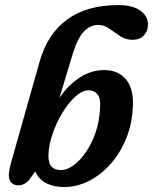

<svg xmlns="http://www.w3.org/2000/svg" viewBox="-20 -744 616 774"><path d="M273 -526 219.5 -349Q254.5 -400.5 300.8 -431Q347 -461.5 399.5 -461.5Q457 -461.5 488.2 -423.5Q519.5 -385.5 515.5 -315Q513 -246 489.2 -187Q465.5 -128 426.5 -83.8Q387.5 -39.5 339 -14.8Q290.5 10 238 10Q197 10 166.8 -5.2Q136.5 -20.5 122 -53L97 -18Q89 -9 78.2 -3Q67.5 3 54 3Q29 3 19.5 -17Q10 -37 24 -86L139.5 -495Q171 -607 250.5 -665.2Q330 -723.5 457 -723.5Q514 -723.5 545.2 -701.5Q576.5 -679.5 576.5 -645.5Q576.5 -619 560 -601.2Q543.5 -583.5 514 -583.5Q487 -583.5 464.2 -598.5Q441.5 -613.5 420.5 -628.5Q399.5 -643.5 377 -643.5Q343 -643.5 317.5 -616.2Q292 -589 273 -526ZM338 -380Q311.5 -380 284 -355Q256.5 -330 232.5 -290.8Q208.5 -251.5 193 -207.2Q177.5 -163 175.5 -124.5Q171 -58.5 225.5 -58.5Q251.5 -58.5 278.2 -78.8Q305 -99 328 -133.2Q351 -167.5 365.8 -211.2Q380.5 -255 383 -302Q387 -346 373.5 -363Q360 -380 338 -380Z"/></svg>

Font: Fraunces 72pt S100 SemiBold
Style: Italic
Weight: 600
Italic angle: -16°
Version: Version 1.000; ttfautohint (v1.8.3)